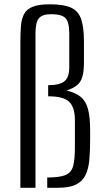

<svg xmlns="http://www.w3.org/2000/svg" viewBox="-20 -891 496 911"><path d="M76.7 0V-691.9Q76.7 -736.3 79.6 -769.8Q82.5 -803.2 95 -825.7Q107.4 -848.1 136.2 -859.4Q165 -870.6 216.8 -870.6Q282.2 -870.6 317.1 -854.7Q352.1 -838.9 365.2 -800Q378.4 -761.2 378.4 -691.9V-595.7Q378.4 -553.7 371.1 -527.8Q363.8 -502 345.9 -487.1Q328.1 -472.2 295.9 -461.4Q338.9 -451.2 363.3 -431.2Q387.7 -411.1 397.7 -373Q407.7 -335 407.7 -270V-232.4Q407.7 -177.7 404.1 -134.5Q400.4 -91.3 386.2 -61.3Q372.1 -31.2 341.1 -15.6Q310.1 0 254.9 0H204.1V-48.8Q263.2 -48.8 291 -60.5Q318.8 -72.3 327.1 -103.3Q335.4 -134.3 335.4 -192.9V-320.3Q335.4 -380.9 308.8 -407.5Q282.2 -434.1 208.5 -434.1V-486.8Q263.7 -486.8 286.1 -505.6Q308.6 -524.4 308.6 -571.3V-732.4Q308.6 -786.1 290.8 -804.9Q272.9 -823.7 223.1 -823.7Q181.6 -823.7 165 -804.9Q148.4 -786.1 148.4 -732.4V0Z"/></svg>

Font: Antonio Thin
Style: Regular
Weight: 250
Designer: Vernon Adams
Foundry: Vernon Adams
Version: Version 1.002